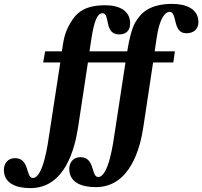

<svg xmlns="http://www.w3.org/2000/svg" viewBox="-185 -732 1040 987"><path d="M-29 235C149 235 199 33 216 -75L267 -411H460L404 -45C397 3 373 178 320 178C282 178 305 76 228 76C190 76 171 105 171 136C171 204 231 230 307 230C485 230 536 28 552 -80L602 -411H706L714 -468H610L621 -541C633 -623 658 -671 687 -671C707 -671 711 -644 718 -616C725 -589 736 -561 773 -561C808 -561 835 -580 835 -618C835 -686 772 -712 701 -712C586 -712 540 -667 511 -618C491 -582 479 -529 469 -468H275L285 -534C298 -616 313 -664 342 -664C363 -664 364 -635 371 -607C377 -581 389 -555 428 -555C460 -555 484 -572 484 -612C484 -678 427 -705 356 -705C241 -705 204 -660 175 -611C148 -563 143 -536 133 -468H47L37 -411H125L68 -40C61 8 37 183 -16 183C-54 183 -31 81 -108 81C-146 81 -165 110 -165 141C-165 209 -105 235 -29 235Z"/></svg>

Font: STIX Two Text
Style: Bold Italic
Weight: 700
Italic angle: -12°
Designer: Ross Mills, John Hudson & Paul Hanslow, Tiro Typeworks Ltd; with prior portions MicroPress Inc. and Coen Hoffman, Elsevi
Foundry: Tiro Typeworks Ltd
Version: Version 2.13 b171